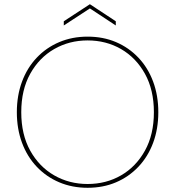

<svg xmlns="http://www.w3.org/2000/svg" viewBox="-20 -884 832 912"><path d="M396 8Q323 8 261.5 -18Q200 -44 154.5 -92Q109 -140 84.5 -206Q60 -272 60 -351Q60 -430 84.5 -496Q109 -562 154.5 -610Q200 -658 261.5 -684Q323 -710 396 -710Q470 -710 531 -684Q592 -658 637.5 -610Q683 -562 707.5 -496Q732 -430 732 -351Q732 -272 707.5 -206Q683 -140 637.5 -92Q592 -44 531 -18Q470 8 396 8ZM396 -10Q484 -10 555 -51Q626 -92 668.5 -168.5Q711 -245 711 -351Q711 -457 668.5 -533.5Q626 -610 555 -651Q484 -692 396 -692Q309 -692 237.5 -651Q166 -610 123.5 -533.5Q81 -457 81 -351Q81 -245 123.5 -168.5Q166 -92 237.5 -51Q309 -10 396 -10ZM530 -783V-763L407 -844L283 -763V-783L407 -864Z"/></svg>

Font: Poppins Variable
Style: Regular
Weight: 100
Designer: Jonny Pinhorn
Foundry: Indian Type Foundry
Version: Version 6.000